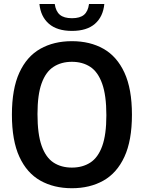

<svg xmlns="http://www.w3.org/2000/svg" viewBox="-20 -962 742 991"><path d="M351 9.5Q258 9.5 188.2 -29.8Q118.5 -69 80 -152.8Q41.5 -236.5 41.5 -370Q41.5 -503.5 80 -587.2Q118.5 -671 188.2 -710.2Q258 -749.5 351 -749.5Q444.5 -749.5 514 -710.2Q583.5 -671 622.2 -587.2Q661 -503.5 661 -370Q661 -236.5 622.2 -152.8Q583.5 -69 513.8 -29.8Q444 9.5 351 9.5ZM351 -97Q406 -97 446 -122.8Q486 -148.5 507.5 -207.8Q529 -267 529 -367Q529 -470 507.2 -530.5Q485.5 -591 445.8 -617Q406 -643 351 -643Q296.5 -643 256.5 -617.2Q216.5 -591.5 195 -532.5Q173.5 -473.5 173.5 -373Q173.5 -269.5 195 -209.2Q216.5 -149 256.2 -123Q296 -97 351 -97ZM351.5 -802.5Q275 -802.5 232.5 -839.2Q190 -876 183.5 -941.5H262.5Q268 -903.5 289 -885.8Q310 -868 351.5 -868Q393 -868 413.8 -885.8Q434.5 -903.5 439.5 -941.5H518.5Q512 -875.5 470 -839Q428 -802.5 351.5 -802.5Z"/></svg>

Font: Encode Sans SmCnd SmBold
Style: Regular
Weight: 600
Width: 4
Designer: Multiple Designers
Foundry: Impallari Type
Version: Version 3.002; ttfautohint (v1.8.3) -l 8 -r 50 -G 200 -x 14 